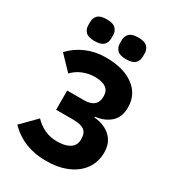

<svg xmlns="http://www.w3.org/2000/svg" viewBox="-218 -1029 1043 1159"><g transform="rotate(30 304.0 -450.0)"><path d="M285 12Q209 12 144.5 -13.5Q80 -39 29 -91L129 -192Q161 -159 200 -141Q239 -123 285 -123Q325 -123 352 -132.5Q379 -142 393 -160Q407 -178 407 -203V-211Q407 -251 383 -268.5Q359 -286 308 -286H187V-420H302Q333 -420 353.5 -428.5Q374 -437 384.5 -454Q395 -471 395 -497V-502Q395 -538 369 -556.5Q343 -575 290 -575Q249 -575 208.5 -558.5Q168 -542 141 -512L49 -608Q93 -656 155.5 -683Q218 -710 290 -710Q414 -710 485 -657.5Q556 -605 556 -515Q556 -444 513.5 -408.5Q471 -373 411 -367V-361Q451 -359 487 -341.5Q523 -324 545.5 -291Q568 -258 568 -207Q568 -142 533.5 -92.5Q499 -43 435.5 -15.5Q372 12 285 12ZM180 -761Q135 -761 117.5 -779.5Q100 -798 100 -824V-849Q100 -875 117.5 -893.5Q135 -912 180 -912Q225 -912 242.5 -893.5Q260 -875 260 -849V-824Q260 -798 242.5 -779.5Q225 -761 180 -761ZM400 -761Q355 -761 337.5 -779.5Q320 -798 320 -824V-849Q320 -875 337.5 -893.5Q355 -912 400 -912Q445 -912 462.5 -893.5Q480 -875 480 -849V-824Q480 -798 462.5 -779.5Q445 -761 400 -761Z"/></g></svg>

Font: IBM Plex Sans
Style: Bold
Weight: 700
Designer: Mike Abbink, Paul van der Laan, Pieter van Rosmalen
Foundry: Bold Monday
Version: Version 3.201